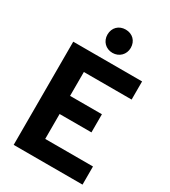

<svg xmlns="http://www.w3.org/2000/svg" viewBox="-219 -1022 998 1128"><g transform="rotate(30 280.0 -458.0)"><path d="M61 0H528V-123H204V-292H420V-415H204V-577H528V-700H61ZM214 -837C214 -792 247 -758 293 -758C338 -758 372 -792 372 -837C372 -884 339 -916 293 -916C247 -916 214 -884 214 -837Z"/></g></svg>

Font: Vanilla Cream Black
Style: Regular
Weight: 900
Designer: Jeremy Tribby, Jinavaṁso
Foundry: Tribby Type
Version: Version 1.422;Glyphs 3.1.2 (3151)